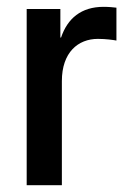

<svg xmlns="http://www.w3.org/2000/svg" viewBox="-20 -542 379 562"><path d="M58.1 -515.6V0H161.1V-304.7C161.1 -388.7 208.5 -428.2 266.6 -428.2C290.5 -428.2 313 -424.8 320.8 -423.3V-519.5C312.5 -520.5 298.8 -522 283.2 -522C217.8 -522 177.7 -488.3 158.7 -432.1H156.7V-515.6Z"/></svg>

Font: Inteeer Medium
Style: Regular
Weight: 500
Designer: Rasmus Andersson
Foundry: rsms
Version: Version 4.001;Glyphs 3.4 (3402)